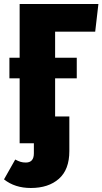

<svg xmlns="http://www.w3.org/2000/svg" viewBox="-53 -715 511 958"><path d="M222 -557V-427H330V-324H222V-134H293V39Q293 131 241 177Q189 223 101 223Q21 223 -33 180L23 81Q38 89 49.5 92.5Q61 96 76 96Q116 96 116 50V0H45V-324H-6V-427H45V-695H438L422 -557Z"/></svg>

Font: Fira Sans Compressed ExtraBold
Style: Regular
Weight: 800
Width: 1
Designer: bBox Type GmbH & Carrois Corporate GbR & Edenspiekermann AG
Foundry: bBox Type GmbH & Carrois Corporate GbR & Edenspiekermann AG
Version: Version 4.301